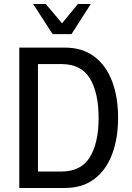

<svg xmlns="http://www.w3.org/2000/svg" viewBox="-20 -936 658 956"><path d="M302 0H76V-699H302Q391 -699 450 -654Q509 -609 538.5 -530.5Q568 -452 568 -350Q568 -248 538.5 -169Q509 -90 450 -45Q391 0 302 0ZM169 -617V-82H286Q384 -82 427.5 -153.5Q471 -225 471 -349Q471 -474 427.5 -545.5Q384 -617 286 -617ZM432 -916 336 -766H242L145 -916H208L289 -820L368 -916Z"/></svg>

Font: Fragment Mono
Style: Regular
Weight: 400
Monospace: yes
Designer: Wei Huang based on Nimbus Sans by URW Studio, based on Helvetica by Max Miedinger.
Foundry: Wei Huang
Version: Version 1.021; ttfautohint (v1.8.4.7-5d5b)